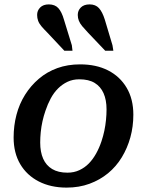

<svg xmlns="http://www.w3.org/2000/svg" viewBox="-20 -841 668 874"><path d="M442 -198Q450 -222 455 -246Q460 -270 462.5 -295Q465 -320 465 -343Q465 -386 451.5 -416.5Q438 -447 411 -463.5Q384 -480 341 -480Q311 -480 287 -468.5Q263 -457 244 -438Q225 -419 211 -393Q197 -367 187 -337Q179 -314 173.5 -289.5Q168 -265 165.5 -240Q163 -215 163 -192Q163 -149 176.5 -118.5Q190 -88 217.5 -71.5Q245 -55 287 -55Q317 -55 341.5 -66.5Q366 -78 384.5 -97Q403 -116 417.5 -142Q432 -168 442 -198ZM42 -215Q42 -269 55 -318.5Q68 -368 94 -409.5Q120 -451 157 -482.5Q194 -514 241 -531Q288 -548 345 -548Q418 -548 472 -520.5Q526 -493 556.5 -441.5Q587 -390 587 -319Q587 -265 573.5 -216Q560 -167 534.5 -125Q509 -83 472 -52.5Q435 -22 387.5 -4.5Q340 13 283 13Q211 13 156.5 -15Q102 -43 72 -94Q42 -145 42 -215ZM457 -752 492 -635 496 -610H459L381 -692Q365 -709 354.5 -721.5Q344 -734 339 -746.5Q334 -759 334 -773Q334 -793 348 -807Q362 -821 388 -821Q415 -821 430.5 -804Q446 -787 457 -752ZM271 -752 307 -635 310 -610H273L196 -692Q179 -709 168.5 -721.5Q158 -734 153.5 -746.5Q149 -759 149 -773Q149 -793 163 -807Q177 -821 202 -821Q230 -821 245.5 -804Q261 -787 271 -752Z"/></svg>

Font: Roboto Serif 20pt Medium
Style: Italic
Weight: 500
Italic angle: -10°
Version: Version 1.008